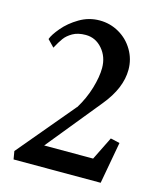

<svg xmlns="http://www.w3.org/2000/svg" viewBox="-100 -716 656 788"><g transform="rotate(15 228.0 -321.5)"><path d="M26.4 -34.2 228.5 -275.4V-274.4Q256.8 -320.3 271.5 -369.6Q286.1 -418.9 286.1 -456.1Q286.1 -503.9 257.3 -537.1Q228.5 -570.3 186.5 -570.3Q153.3 -570.3 131.3 -557.6Q109.4 -544.9 97.7 -528.8Q85.9 -512.7 71.3 -485.4L43 -514.6Q49.8 -534.2 75.7 -564.9Q101.6 -595.7 141.1 -619.1Q180.7 -642.6 226.6 -642.6Q271.5 -642.6 309.6 -620.6Q347.7 -598.6 370.1 -560.5Q392.6 -522.5 392.6 -477.5Q392.6 -399.4 326.2 -318.4L138.7 -87.9H346.7L395.5 -186.5L434.6 -177.7L402.3 0H32.2Z"/></g></svg>

Font: Comprehension Dark
Style: Regular
Weight: 700
Designer: Alfredo Marco Pradil
Foundry: Alfredo Marco Pradil
Version: 1.0